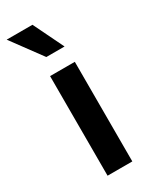

<svg xmlns="http://www.w3.org/2000/svg" viewBox="-189 -744 639 793"><g transform="rotate(-30 130.5 -347.5)"><path d="M74 0V-475H192V0ZM-6 -695H117L187 -551H100Z"/></g></svg>

Font: Ek Mukta SemiBold
Style: Regular
Weight: 600
Designer: Girish Dalvi and Yashodeep Gholap
Foundry: Ek Type
Version: Version 2.538;PS 1.002;hotconv 16.6.51;makeotf.lib2.5.65220;